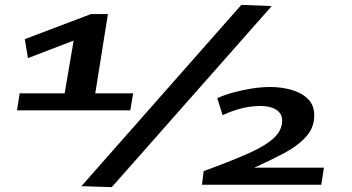

<svg xmlns="http://www.w3.org/2000/svg" viewBox="-20 -760 1449 790"><path d="M50 -306 61 -376H246L283 -593L95 -521L82 -599L354 -702H424L372 -376H528L516 -306ZM440 10 315 6 973 -740 1098 -735ZM811 0 818 -56Q925 -95 997 -126.5Q1069 -158 1105 -190.5Q1141 -223 1141 -264Q1141 -293 1116.5 -308.5Q1092 -324 1051 -324Q977 -324 896 -286L874 -356Q902 -369 940 -379.5Q978 -390 1017.5 -396Q1057 -402 1091 -402Q1139 -402 1180.5 -390Q1222 -378 1247.5 -352.5Q1273 -327 1273 -285Q1273 -234 1238.5 -196.5Q1204 -159 1147.5 -129Q1091 -99 1026 -70H1313L1302 0Z"/></svg>

Font: Georama Extra Expanded SemiBold
Style: Italic
Weight: 600
Width: 8
Italic angle: -9°
Designer: Jean-Baptiste Levee
Foundry: Production Type
Version: Version 1.000